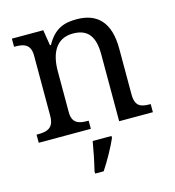

<svg xmlns="http://www.w3.org/2000/svg" viewBox="-113 -641 871 957"><g transform="rotate(-15 322.5 -162.5)"><path d="M28 0H297V-42H292C248 -42 212 -50 212 -109V-320C212 -406 242 -482 333 -482C414 -482 443 -432 443 -345V0H617V-42H612C567 -42 537 -51 537 -114V-350C537 -487 474 -546 369 -546C305 -546 254 -530 213 -455H208L195 -536H33V-494H38C82 -494 118 -485 118 -426V-114C118 -51 81 -42 36 -42H28ZM260 208V221H304C332 179 369 113 387 71V61H290C282 109 271 164 260 208Z"/></g></svg>

Font: Noto Serif
Style: Regular
Weight: 400
Designer: Monotype Design Team
Foundry: Monotype Imaging Inc.
Version: Version 2.015